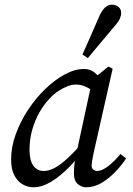

<svg xmlns="http://www.w3.org/2000/svg" viewBox="-20 -780 562 813"><path d="M122 13Q98 13 76.5 1Q55 -11 41 -37Q27 -63 27 -105Q27 -157 46.5 -211Q66 -265 98.5 -314.5Q131 -364 171.5 -403Q212 -442 254.5 -465Q297 -488 336 -488Q358 -488 374.5 -477Q391 -466 404.5 -447.5Q418 -429 431 -406L394 -380Q375 -396 351 -409Q327 -422 301 -422Q285 -422 266.5 -415Q248 -408 228.5 -395.5Q209 -383 191 -364Q167 -339 147.5 -305Q128 -271 116.5 -230.5Q105 -190 105 -146Q105 -100 121.5 -78Q138 -56 165 -56Q186 -56 210.5 -68.5Q235 -81 267.5 -111Q300 -141 343 -192L355 -170H352Q317 -118 277 -76.5Q237 -35 197.5 -11Q158 13 122 13ZM345 13Q325 13 309 -1Q293 -15 293 -45Q293 -60 294 -72.5Q295 -85 297.5 -98.5Q300 -112 303 -128L304 -133L371 -443L378 -449L439 -498L457 -489L377 -135Q373 -116 370.5 -101Q368 -86 368 -78Q368 -68 375 -62Q382 -56 392 -56Q411 -56 437.5 -76Q464 -96 490 -128L514 -109Q495 -80 468 -52Q441 -24 410 -5.5Q379 13 345 13ZM329 -549Q342 -577 354 -605Q366 -633 378.5 -661Q391 -689 403 -717Q410 -731 417.5 -740.5Q425 -750 434 -755Q443 -760 454 -760Q470 -760 481.5 -751Q493 -742 493 -725Q493 -714 488 -702Q483 -690 471 -676Q451 -652 431 -628.5Q411 -605 391.5 -581.5Q372 -558 352 -534Z"/></svg>

Font: Source Serif 4
Style: Italic
Weight: 400
Italic angle: -12°
Designer: Frank Grießhammer
Foundry: Adobe Systems Incorporated
Version: Version 4.004;hotconv 1.0.116;makeotfexe 2.5.65601